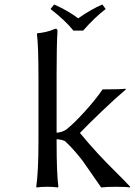

<svg xmlns="http://www.w3.org/2000/svg" viewBox="-20 -825 595 848"><path d="M149.9 -201.2V-481Q149.9 -624.5 143.1 -674.8L145 -678.2Q163.1 -679.7 178.2 -683.1Q193.4 -686.5 200.7 -689Q208 -691.4 225.1 -698.2Q233.9 -698.2 233.9 -688Q230 -625 230 -499V-238.8Q255.9 -240.7 273.9 -253.9Q304.7 -277.8 353.3 -331.1Q401.9 -384.3 433.1 -430.2Q515.1 -430.2 534.2 -433.1L536.1 -430.2Q491.2 -392.1 428.7 -332.5Q366.2 -272.9 333 -237.8Q375.5 -186.5 412.1 -147Q448.7 -107.4 490 -66.7Q531.2 -25.9 555.2 0L553.2 2.9Q540 0 493.2 0Q449.2 0 426.8 2.9Q412.1 -17.6 384.3 -58.3Q356.4 -99.1 346.2 -113Q335.9 -127 315.2 -151.4Q294.4 -175.8 270 -199.2Q264.2 -204.6 251.2 -207.3Q238.3 -210 230 -210V-200.2Q230 -57.1 237.8 0L235.8 2.9Q217.8 0 189 0Q160.2 0 142.1 2.9L140.1 0Q149.9 -67.9 149.9 -201.2ZM304.2 -689.9Q267.6 -735.4 203.1 -785.2L219.2 -805.2Q278.3 -779.3 325.2 -744.1Q382.8 -784.2 432.1 -805.2L446.8 -785.2Q397.9 -748 347.2 -689.9Z"/></svg>

Font: Linear Smooth
Style: Regular
Weight: 400
Designer: Philipp H. Poll, Flanker
Foundry: Philipp H. Poll, reworked by Flanker
Version: Version 1.061 | FøM Fix